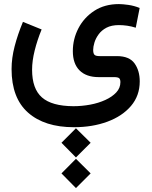

<svg xmlns="http://www.w3.org/2000/svg" viewBox="-20 -395 761 964"><path d="M288.6 321.8 361.3 249 435.1 321.8 361.3 395.5ZM288.6 475.6 361.3 402.3 435.1 475.6 361.3 549.3ZM189 -247.1Q167 -193.4 154.1 -141.4Q141.1 -89.4 141.1 -44.9Q141.1 50.8 190.7 94.2Q240.2 137.7 348.6 138.2Q391.1 138.2 432.9 130.4Q474.6 122.6 508.8 106.9Q543 91.3 563.7 69.1Q584.5 46.9 584.5 17.6Q584.5 3.4 578.4 -2.2Q572.3 -7.8 552.2 -7.8H475.6Q413.1 -7.8 379.4 -41.5Q345.7 -75.2 345.7 -138.2Q345.7 -199.2 373.8 -253.2Q401.9 -307.1 453.6 -340.8Q505.4 -374.5 577.1 -374.5Q595.2 -374.5 624.5 -370.4Q653.8 -366.2 681.2 -355L661.6 -255.9Q640.6 -262.7 618.7 -265.9Q596.7 -269 577.1 -269Q539.6 -269 514.6 -255.9Q489.7 -242.7 475.1 -222.4Q460.4 -202.1 454.1 -181.2Q447.8 -160.2 447.8 -144.5Q447.8 -127.4 453.9 -120.4Q460 -113.3 480.5 -113.3H568.4Q629.9 -112.8 655.8 -76.4Q681.6 -40 681.6 13.7Q681.6 85.4 637.7 137Q593.8 188.5 518.8 216.1Q443.8 243.7 351.1 243.7Q203.6 243.7 120.8 170.4Q38.1 97.2 38.1 -48.3Q38.1 -103.5 53.5 -162.6Q68.8 -221.7 95.2 -285.2Z"/></svg>

Font: Vazir Medium FD-WOL-UI
Style: Medium-FD-WOL-UI
Weight: 500
Designer: Saber Rastikerdar
Foundry: Saber Rastikerdar
Version: Version 30.0.0